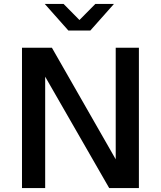

<svg xmlns="http://www.w3.org/2000/svg" viewBox="-20 -949 812 969"><path d="M242 -708 564 -145V-708H681V0H531L208 -562V0H91V-708ZM461 -929H555L436 -795H325L206 -929H301L381 -848Z"/></svg>

Font: Metropolitano Medium
Style: Regular
Weight: 500
Designer: Fonts by Alex Slobzheninov & Chris M. Simpson / Changes by Cristiano Sobral
Foundry: Fonts by Alex Slobzheninov & Chris M. Simpson / Changes by Cristiano Sobral
Version: Version 1.00;August 30, 2020;FontCreator 13.0.0.2681 64-bit